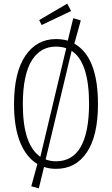

<svg xmlns="http://www.w3.org/2000/svg" viewBox="-20 -906 608 1043"><path d="M366.2 -846.2 206.1 -770 192.9 -796.9 345.2 -886.2ZM383.8 -668.9Q512.2 -596.7 512.2 -340.8Q512.2 -168.5 451.9 -78.6Q391.6 11.2 284.2 11.2Q249.5 11.2 219.2 1L190.9 117.2L149.9 106L183.1 -15.1Q122.6 -51.3 89.4 -133.1Q56.2 -214.8 56.2 -339.8Q56.2 -512.7 117.9 -603.3Q179.7 -693.8 284.2 -693.8Q318.4 -693.8 348.1 -685.1L377.9 -807.1L418.9 -794.9ZM104 -339.8Q104 -119.6 199.2 -54.2L339.8 -644Q314.5 -652.8 284.2 -652.8Q242.7 -652.8 210.2 -634.8Q177.7 -616.7 153.8 -579.6Q129.9 -542.5 116.9 -481.9Q104 -421.4 104 -339.8ZM284.2 -29.8Q462.4 -29.8 463.9 -340.8Q463.9 -568.4 369.1 -629.9L228 -40Q253.9 -29.8 284.2 -29.8Z"/></svg>

Font: Fira Sans Compressed ExtraLight
Style: Regular
Weight: 250
Width: 1
Designer: Carrois Corporate & Edenspiekermann AG
Foundry: Carrois Corporate GbR & Edenspiekermann AG
Version: Version 4.203;PS 004.203;hotconv 1.0.88;makeotf.lib2.5.64775